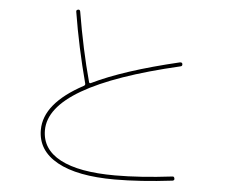

<svg xmlns="http://www.w3.org/2000/svg" viewBox="-55 -844 1110 937"><g transform="rotate(5 500.0 -375.0)"><path d="M540 30Q356 30 258 -24.5Q160 -79 160 -180Q160 -310 350 -412Q358 -416 356 -424Q310 -597 282 -769Q280 -778 290 -780Q299 -782 301 -772Q332 -587 374 -433Q376 -425 384 -429Q536 -503 807 -567Q819 -569 820 -560Q822 -550 812 -548Q180 -401 180 -180Q180 -87 271.5 -38.5Q363 10 540 10Q663 10 819 -9Q828 -11 830 0Q832 9 822 11Q665 30 540 30Z"/></g></svg>

Font: Rounded Mplus 1c Thin
Style: Regular
Weight: 250
Version: Version 1.059.20150529